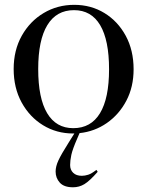

<svg xmlns="http://www.w3.org/2000/svg" viewBox="-20 -542 609 794"><path d="M282 10Q214 10 158.2 -24Q102.5 -58 69.5 -118.2Q36.5 -178.5 36.5 -256.5Q36.5 -334.5 70.2 -394.5Q104 -454.5 160.8 -488.2Q217.5 -522 287 -522Q356.5 -522 412 -488Q467.5 -454 500 -394Q532.5 -334 532.5 -255.5Q532.5 -182.5 502.5 -125.5Q472.5 -68.5 421.8 -33.2Q371 2 309 8.5L300 29.5Q280 75 275 98.5Q270 122 270 140.5Q270 160.5 282.8 172.8Q295.5 185 318.5 185Q331 185 345 180.5Q359 176 378.5 160.5L384 168.5Q350.5 206.5 329 219.5Q307.5 232.5 282 232.5Q244.5 232.5 227.2 213.2Q210 194 210 167.5Q210 146.5 221.5 121.5Q233 96.5 264 47.5L287.5 10Q285 10 282 10ZM283 -12Q356 -12 393.5 -73.8Q431 -135.5 431 -255.5Q431 -376 394.2 -438Q357.5 -500 286 -500Q213.5 -500 175.8 -438.2Q138 -376.5 138 -256.5Q138 -136 175 -74Q212 -12 283 -12Z"/></svg>

Font: Newsreader 72pt
Style: Regular
Weight: 400
Designer: Hugues Gentile
Foundry: Production Type
Version: Version 1.003; ttfautohint (v1.8.3)